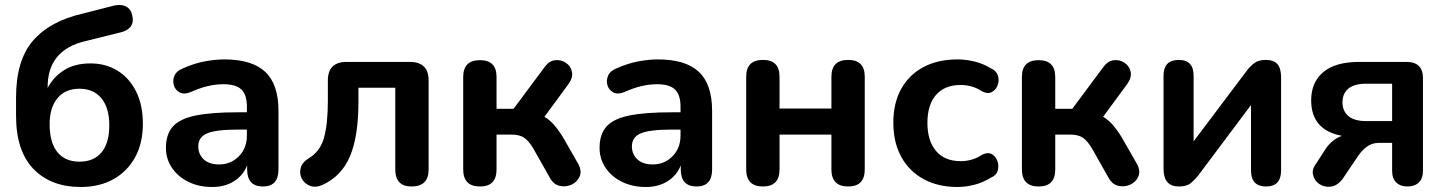

<svg xmlns="http://www.w3.org/2000/svg" viewBox="-20 -736 5766 766"><path d="M297 -91Q354 -91 385 -128Q416 -165 416 -236Q416 -306 384.5 -344Q353 -382 297 -382Q241 -382 209.5 -344.5Q178 -307 178 -241Q178 -167 209 -129Q240 -91 297 -91ZM302 10Q183 10 113.5 -62Q44 -134 44 -275V-347Q44 -495 111.5 -573.5Q179 -652 311 -682L436 -714Q465 -720 484 -709.5Q503 -699 508 -673Q514 -646 500.5 -629Q487 -612 458 -606L321 -572Q170 -537 170 -388V-385Q193 -429 235.5 -456Q278 -483 341 -483Q402 -483 449 -454Q496 -425 523 -371Q550 -317 550 -242Q550 -165 519 -108.5Q488 -52 432.5 -21Q377 10 302 10Z M827 10Q773 10 731.5 -10.5Q690 -31 666 -66.5Q642 -102 642 -146Q642 -200 669.5 -231Q697 -262 760 -275Q823 -288 929 -288H965V-310Q965 -358 943 -379Q921 -400 871 -400Q841 -400 809 -392.5Q777 -385 739 -368Q714 -358 696.5 -367.5Q679 -377 673.5 -396Q668 -415 676 -434Q684 -453 709 -463Q754 -483 796 -491Q838 -499 875 -499Q985 -499 1038 -449.5Q1091 -400 1091 -294V-60Q1091 8 1029 8Q966 8 966 -60V-76Q950 -36 913.5 -13Q877 10 827 10ZM965 -219H930Q842 -219 806.5 -204Q771 -189 771 -152Q771 -121 792.5 -100.5Q814 -80 854 -80Q901 -80 933 -112.5Q965 -145 965 -195Z M1622 8Q1557 8 1557 -60V-386H1410V-329Q1410 -193 1376.5 -113Q1343 -33 1266 2Q1238 14 1216 5Q1194 -4 1184 -23.5Q1174 -43 1179.5 -65.5Q1185 -88 1211 -104Q1257 -131 1272.5 -186Q1288 -241 1288 -333V-415Q1288 -489 1363 -489H1615Q1690 -489 1690 -415V-60Q1690 8 1622 8Z M1895 8Q1828 8 1828 -60V-429Q1828 -496 1895 -496Q1961 -496 1961 -429V-302H2029L2151 -466Q2169 -492 2192.5 -495.5Q2216 -499 2236 -486.5Q2256 -474 2261.5 -451Q2267 -428 2249 -402L2152 -270Q2173 -258 2191.5 -236.5Q2210 -215 2228 -185L2287 -82Q2302 -54 2292.5 -32Q2283 -10 2260.5 0.5Q2238 11 2213 5.5Q2188 0 2173 -28L2108 -143Q2089 -175 2070.5 -187Q2052 -199 2021 -199H1961V-60Q1961 8 1895 8Z M2557 10Q2503 10 2461.5 -10.5Q2420 -31 2396 -66.5Q2372 -102 2372 -146Q2372 -200 2399.5 -231Q2427 -262 2490 -275Q2553 -288 2659 -288H2695V-310Q2695 -358 2673 -379Q2651 -400 2601 -400Q2571 -400 2539 -392.5Q2507 -385 2469 -368Q2444 -358 2426.5 -367.5Q2409 -377 2403.5 -396Q2398 -415 2406 -434Q2414 -453 2439 -463Q2484 -483 2526 -491Q2568 -499 2605 -499Q2715 -499 2768 -449.5Q2821 -400 2821 -294V-60Q2821 8 2759 8Q2696 8 2696 -60V-76Q2680 -36 2643.5 -13Q2607 10 2557 10ZM2695 -219H2660Q2572 -219 2536.5 -204Q2501 -189 2501 -152Q2501 -121 2522.5 -100.5Q2544 -80 2584 -80Q2631 -80 2663 -112.5Q2695 -145 2695 -195Z M3024 8Q2957 8 2957 -60V-430Q2957 -497 3024 -497Q3090 -497 3090 -430V-303H3297V-430Q3297 -497 3364 -497Q3430 -497 3430 -430V-60Q3430 8 3364 8Q3297 8 3297 -60V-199H3090V-60Q3090 8 3024 8Z M3800 10Q3722 10 3664.5 -21.5Q3607 -53 3575.5 -110.5Q3544 -168 3544 -247Q3544 -325 3575.5 -381.5Q3607 -438 3664.5 -468.5Q3722 -499 3800 -499Q3832 -499 3866.5 -491Q3901 -483 3934 -463Q3956 -453 3961.5 -433.5Q3967 -414 3960 -395.5Q3953 -377 3936.5 -368.5Q3920 -360 3897 -372Q3876 -386 3854.5 -391.5Q3833 -397 3813 -397Q3749 -397 3714.5 -357.5Q3680 -318 3680 -246Q3680 -174 3714.5 -133.5Q3749 -93 3813 -93Q3833 -93 3854.5 -98.5Q3876 -104 3897 -118Q3920 -130 3936 -121.5Q3952 -113 3959 -94Q3966 -75 3960.5 -55.5Q3955 -36 3933 -27Q3900 -7 3866 1.5Q3832 10 3800 10Z M4124 8Q4057 8 4057 -60V-429Q4057 -496 4124 -496Q4190 -496 4190 -429V-302H4258L4380 -466Q4398 -492 4421.5 -495.5Q4445 -499 4465 -486.5Q4485 -474 4490.5 -451Q4496 -428 4478 -402L4381 -270Q4402 -258 4420.5 -236.5Q4439 -215 4457 -185L4516 -82Q4531 -54 4521.5 -32Q4512 -10 4489.5 0.5Q4467 11 4442 5.5Q4417 0 4402 -28L4337 -143Q4318 -175 4299.5 -187Q4281 -199 4250 -199H4190V-60Q4190 8 4124 8Z M4683 8Q4622 8 4622 -63V-434Q4622 -497 4683 -497Q4742 -497 4742 -434V-172L4955 -455Q4966 -470 4983 -483.5Q5000 -497 5030 -497Q5061 -497 5076 -480.5Q5091 -464 5091 -427V-56Q5091 8 5031 8Q4971 8 4971 -56V-317L4759 -34Q4748 -20 4731.5 -6Q4715 8 4683 8Z M5430 -253H5534V-402H5430Q5383 -402 5359.5 -382.5Q5336 -363 5336 -328Q5336 -293 5359.5 -273Q5383 -253 5430 -253ZM5595 8Q5567 8 5550.5 -8Q5534 -24 5534 -54V-166H5481Q5454 -166 5433.5 -151Q5413 -136 5397 -112L5337 -23Q5316 5 5290 8.5Q5264 12 5244 -1.5Q5224 -15 5218.5 -38Q5213 -61 5232 -85L5268 -141Q5279 -158 5296 -172.5Q5313 -187 5334 -194Q5211 -217 5211 -336Q5211 -408 5259.5 -448.5Q5308 -489 5402 -489H5591Q5657 -489 5657 -424V-54Q5657 -24 5640.5 -8Q5624 8 5595 8Z"/></svg>

Font: Chiron GoRound TC SB
Style: Regular
Weight: 500
Designer: Ryoko NISHIZUKA 西塚涼子 (kana, bopomofo & ideographs); Paul D. Hunt (Latin, Greek & Cyrillic); Sandoll Communications 산돌커뮤니
Foundry: Adobe
Version: Version 1.000;hotconv 1.1.1;makeotfexe 2.6.0